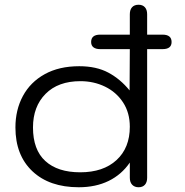

<svg xmlns="http://www.w3.org/2000/svg" viewBox="-20 -779 781 809"><path d="M703 -602Q703 -572 665 -572H600V-30Q600 -11 590.5 -0.5Q581 10 564 10Q547 10 537 -0.5Q527 -11 527 -30V-94Q492 -43 437.5 -16.5Q383 10 312 10Q188 10 116.5 -57.5Q45 -125 45 -242Q45 -316 76.5 -374.5Q108 -433 168.5 -466.5Q229 -500 314 -500Q386 -500 436.5 -473Q487 -446 526 -398L527 -572H402Q384 -572 374 -579.5Q364 -587 364 -602Q364 -633 402 -633H527V-719Q527 -738 536.5 -748.5Q546 -759 564 -759Q581 -759 590.5 -748.5Q600 -738 600 -719V-633H665Q703 -633 703 -602ZM527 -245Q527 -304 498.5 -347.5Q470 -391 422.5 -414Q375 -437 319 -437Q225 -437 172 -383.5Q119 -330 119 -242Q119 -148 171 -100.5Q223 -53 318 -53Q415 -53 471 -104.5Q527 -156 527 -245Z"/></svg>

Font: Kodchasan
Style: Regular
Weight: 400
Version: Version 1.000; ttfautohint (v1.6)